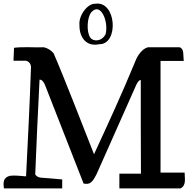

<svg xmlns="http://www.w3.org/2000/svg" viewBox="-29 -1048 1067 1068"><path d="M480 -981C532 -1038 577 -925 558 -857C534 -813 487 -818 473 -839C450 -873 456 -955 480 -981ZM500 -1027C457 -1029 407 -960 413 -908C412 -837 454 -787 522 -802C634 -799 619 -1047 500 -1027ZM214 -785C161 -783 98 -789 49 -782L46 -710H117C138 -703 146 -686 143 -663C136 -463 126 -265 116 -67C86 -69 55 -74 25 -70C-11 -59 -12 -35 -7 0H317V-50L196 -60C183 -62 173 -68 167 -78C174 -255 182 -430 191 -605C207 -606 218 -585 223 -571L436 -27C473 -20 485 -34 509 -81L729 -576C734 -586 743 -603 754 -603C753 -429 755 -257 755 -82H635V0H975C1009 -17 998 -56 998 -88H864V-709H993C989 -740 997 -776 970 -785H794C751 -774 726 -716 722 -703C650 -528 572 -359 494 -190C444 -317 323 -629 269 -752C255 -768 236 -781 214 -785Z"/></svg>

Font: Philokalia
Style: Regular
Weight: 400
Version: Version 001.010